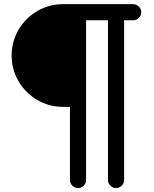

<svg xmlns="http://www.w3.org/2000/svg" viewBox="-20 -703 755 942"><path d="M323.2 179.7V-178.7H289.1Q220.7 -178.7 162.1 -212.9Q104.5 -247.1 70.8 -304.7Q37.1 -362.3 37.1 -430.7Q37.1 -499 71.3 -557.6Q105.5 -615.2 163.1 -648.9Q220.7 -682.6 289.1 -682.6H632.8Q649.4 -682.6 661.1 -670.9Q672.9 -659.2 672.9 -642.6Q672.9 -627 661.1 -615.2Q649.4 -603.5 632.8 -603.5H588.9V179.7Q588.9 196.3 577.1 208Q565.4 219.7 548.8 219.7Q533.2 219.7 521.5 208Q509.8 196.3 509.8 179.7V-603.5H402.3V179.7Q402.3 196.3 390.6 208Q378.9 219.7 362.3 219.7Q346.7 219.7 335 208Q323.2 196.3 323.2 179.7Z"/></svg>

Font: jf-openhuninn-2.0
Style: Regular
Weight: 400
Designer: [Kosugi Maru]
Designed by MOTOYA      

[Varela Round]
Joe Prince (Latin component); Avraham Cornfeld (Hebrew component)
Foundry: justfont CO.,LTD.
Version: 2.0